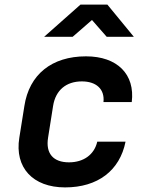

<svg xmlns="http://www.w3.org/2000/svg" viewBox="-20 -805 640 835"><path d="M172 -645H296L380 -718L444 -645H562L447 -785H330ZM263 10C405 10 501 -63 526 -189H403C390 -132 343 -99 280 -99C212 -99 178 -137 189 -206L211 -345C222 -413 268 -451 336 -451C398 -451 436 -418 430 -361H553C568 -482 490 -560 354 -560C205 -560 107 -481 86 -344L64 -206C43 -76 123 10 263 10Z"/></svg>

Font: JetBrains Mono
Style: Bold Italic
Weight: 558
Italic angle: -9°
Monospace: yes
Designer: Philipp Nurullin, Konstantin Bulenkov
Foundry: JetBrains
Version: Version 2.305